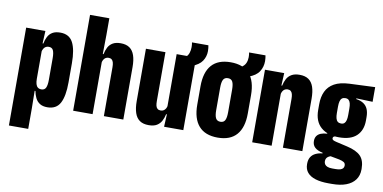

<svg xmlns="http://www.w3.org/2000/svg" viewBox="-78 -893 2612 1308"><g transform="rotate(10 1228.0 -239.0)"><path d="M272 7.5Q240 7.5 220 -5.2Q200 -18 189.2 -39.8Q178.5 -61.5 173.5 -88H145.5L168.5 -171.5Q168.5 -150 172.8 -135.2Q177 -120.5 186.5 -113Q196 -105.5 211 -105.5Q233.5 -105.5 242 -123.8Q250.5 -142 250.5 -178.5V-328Q250.5 -364.5 242.2 -382.2Q234 -400 211 -400Q199.5 -400 190.5 -394.8Q181.5 -389.5 176 -380.2Q170.5 -371 167.5 -358.5L139 -415.5H170.5Q175.5 -442 186.5 -463.2Q197.5 -484.5 218.2 -496.8Q239 -509 272.5 -509Q334 -509 359.8 -460.2Q385.5 -411.5 385.5 -316.5V-184Q385.5 -89.5 359.8 -41Q334 7.5 272 7.5ZM36.5 175V-502H169.5L163.5 -379.5L168.5 -378V-122L168 -107L170 34V175Z M662.5 0V-338Q662.5 -357.5 659 -370.5Q655.5 -383.5 647.5 -390.2Q639.5 -397 625.5 -397Q614 -397 605.2 -391.5Q596.5 -386 591.2 -376.8Q586 -367.5 583.5 -355.5L550 -415.5H587Q592 -441.5 603 -462.8Q614 -484 635 -496.5Q656 -509 690 -509Q728 -509 751.5 -492.5Q775 -476 786 -443.5Q797 -411 797 -362V0ZM450 0V-663H583.5V-547L581.5 -395.5L584.5 -371.5V0Z M1000 -502V-163.5Q1000 -144 1003.2 -131.2Q1006.5 -118.5 1014.5 -111.8Q1022.5 -105 1036.5 -105Q1048.5 -105 1057 -110.5Q1065.5 -116 1071 -125.2Q1076.5 -134.5 1078.5 -146.5L1106 -86.5H1078Q1072.5 -60.5 1061.2 -39.2Q1050 -18 1029 -5.2Q1008 7.5 973 7.5Q934.5 7.5 910.8 -9Q887 -25.5 876 -58.5Q865 -91.5 865 -140V-502ZM1212 -502V0H1079L1084 -103L1077.5 -104V-502ZM1191.5 -440.5 1140.5 -493.5Q1157 -507 1163.2 -526Q1169.5 -545 1169.5 -566Q1169.5 -574.5 1168.8 -583Q1168 -591.5 1166.5 -599H1280Q1281.5 -590.5 1282.8 -580.2Q1284 -570 1284 -559.5Q1284 -521 1263.2 -490Q1242.5 -459 1191.5 -440.5Z M1450.5 9.5Q1363.5 9.5 1319.5 -40.8Q1275.5 -91 1275.5 -187.5V-314.5Q1275.5 -412 1319.5 -461.8Q1363.5 -511.5 1450.5 -511.5Q1537.5 -511.5 1581.2 -461.8Q1625 -412 1625 -314.5V-187.5Q1625 -91 1581.2 -40.8Q1537.5 9.5 1450.5 9.5ZM1450.5 -100Q1473.5 -100 1482.5 -117.8Q1491.5 -135.5 1491.5 -173V-329.5Q1491.5 -366.5 1482.5 -384Q1473.5 -401.5 1450.5 -401.5Q1427.5 -401.5 1418.2 -384Q1409 -366.5 1409 -329.5V-173Q1409 -135.5 1418.2 -117.8Q1427.5 -100 1450.5 -100ZM1585.5 -436 1526.5 -493.5Q1548.5 -507 1556.5 -526Q1564.5 -545 1564.5 -566Q1564.5 -574.5 1563.8 -583Q1563 -591.5 1561.5 -599H1675Q1676.5 -590.5 1677.8 -580.2Q1679 -570 1679 -559.5Q1679 -519 1658.2 -486.8Q1637.5 -454.5 1585.5 -436Z M1901 0V-338Q1901 -357.5 1897.5 -370.5Q1894 -383.5 1886 -390.2Q1878 -397 1864 -397Q1852.5 -397 1843.8 -391.5Q1835 -386 1829.8 -376.8Q1824.5 -367.5 1822 -355L1794.5 -415.5H1822.5Q1828 -441.5 1839.2 -462.8Q1850.5 -484 1872 -496.5Q1893.5 -509 1927.5 -509Q1966 -509 1989.8 -492.5Q2013.5 -476 2024.5 -443.5Q2035.5 -411 2035.5 -362V0ZM1688.5 0V-502H1821.5L1816.5 -398.5L1823 -397.5V0Z M2264.5 -136Q2185 -136 2139 -176.2Q2093 -216.5 2093 -295V-335Q2093 -386 2110.8 -423.5Q2128.5 -461 2167.5 -483Q2206.5 -505 2271.5 -508L2448.5 -515.5V-414L2335.5 -418V-413Q2366.5 -408.5 2386.5 -395.2Q2406.5 -382 2416.2 -359.5Q2426 -337 2426 -303.5V-280Q2426 -213 2385.8 -174.5Q2345.5 -136 2264.5 -136ZM2256 81H2278.5Q2299.5 81 2312.2 77Q2325 73 2330.8 65.2Q2336.5 57.5 2336.5 47.5V46.5Q2336.5 31 2325 24Q2313.5 17 2293.5 12.5L2216 -2L2238 -1.5Q2225.5 2 2216.5 7.5Q2207.5 13 2203 21.2Q2198.5 29.5 2198.5 40.5V41Q2198.5 53 2204.5 62Q2210.5 71 2223.2 76Q2236 81 2256 81ZM2248 185Q2196 185 2158.8 173.8Q2121.5 162.5 2102 139.5Q2082.5 116.5 2082.5 81.5V79.5Q2082.5 50.5 2094.2 32Q2106 13.5 2126.8 3.8Q2147.5 -6 2173.5 -8.5V-13Q2137.5 -20.5 2119.2 -37.2Q2101 -54 2101 -81.5V-82.5Q2101 -103 2110.5 -116.8Q2120 -130.5 2138 -137.8Q2156 -145 2181.5 -146.5V-163.5L2257 -138H2245.5Q2235 -138 2229 -134.2Q2223 -130.5 2223 -123Q2223 -114 2230.5 -109.8Q2238 -105.5 2253.5 -102L2329.5 -84.5Q2395.5 -69.5 2424.8 -39.5Q2454 -9.5 2454 48V53Q2454 95.5 2432.2 125Q2410.5 154.5 2370.2 169.8Q2330 185 2273.5 185ZM2262 -231Q2276.5 -231 2284.8 -238.5Q2293 -246 2296.8 -260.8Q2300.5 -275.5 2300.5 -297V-340.5Q2300.5 -362.5 2296.8 -377Q2293 -391.5 2284.8 -399Q2276.5 -406.5 2262.5 -406.5H2261.5Q2247 -406.5 2238.2 -399.2Q2229.5 -392 2225.8 -377.5Q2222 -363 2222 -340.5V-297Q2222 -275.5 2225.8 -260.8Q2229.5 -246 2238.5 -238.5Q2247.5 -231 2262 -231Z"/></g></svg>

Font: Anek Latin Condensed
Style: Bold
Weight: 700
Width: 3
Designer: Yesha Goshar
Foundry: Ek Type
Version: Version 1.003